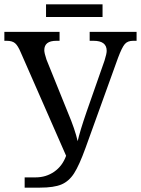

<svg xmlns="http://www.w3.org/2000/svg" viewBox="-20 -860 646 880"><path d="M191 -840H450V-782H191ZM93 -47H143Q191 -47 228.5 -73Q266 -99 283 -146L75 -620Q62 -651 49 -662Q36 -673 11 -673H0V-714H253V-673H238Q183 -673 183 -630Q183 -617 193 -587L292 -342Q323 -269 336 -213Q346 -258 377 -348L459 -582Q469 -614 469 -627Q469 -673 409 -673H391V-714H606V-673H590Q565 -673 552 -658Q539 -643 521 -595L372 -182Q343 -102 319.5 -65.5Q296 -29 261.5 -14.5Q227 0 163 0H93Z"/></svg>

Font: Noto Serif Narrow
Style: Regular
Weight: 400
Width: 4
Designer: Monotype Design Team
Foundry: Monotype Imaging Inc.
Version: Version 1.001